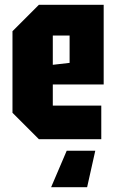

<svg xmlns="http://www.w3.org/2000/svg" viewBox="-20 -580 484 800"><path d="M32 -110V-450L142 -560H412V-228H200V-140H402V0H142ZM200 -310 270 -318V-432H200ZM377 48 343 200H193L258 48Z"/></svg>

Font: Tektur Condensed
Style: Bold
Weight: 700
Width: 3
Designer: Adam Jagosz
Foundry: Adam Jagosz
Version: Version 1.005;gftools[0.9.30]